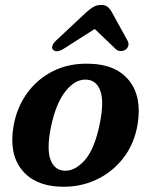

<svg xmlns="http://www.w3.org/2000/svg" viewBox="-20 -726 596 759"><path d="M336 -474Q440 -471 490.8 -407Q541.5 -343 524 -234.5Q511 -157 467.2 -100.8Q423.5 -44.5 358.8 -14.8Q294 15 218 12Q116.5 8.5 65.8 -55.2Q15 -119 33.5 -227.5Q46 -300 86.5 -356.8Q127 -413.5 190.5 -445.2Q254 -477 336 -474ZM231 -51.5Q273.5 -47 314 -91.5Q354.5 -136 375 -240Q391.5 -323.5 377.2 -365.2Q363 -407 325 -411Q279 -415.5 239.2 -365.5Q199.5 -315.5 180.5 -219.5Q164.5 -137 179.2 -96Q194 -55 231 -51.5ZM230.5 -532.5Q202.5 -515.5 189 -530Q184.5 -535 187 -544.5Q189.5 -554 201.5 -565.5L319 -675.5Q335 -690.5 349 -698.5Q363 -706.5 380 -706.5Q396.5 -706.5 406 -698.5Q415.5 -690.5 423.5 -675.5L484 -565.5Q490 -554 487 -544.5Q484 -535 476.5 -530Q467.5 -524 456.8 -524Q446 -524 437 -532.5L354.5 -611.5Z"/></svg>

Font: Fraunces 9pt Soft SemiBold
Style: Italic
Weight: 600
Italic angle: -16°
Version: Version 1.000;[b76b70a41]